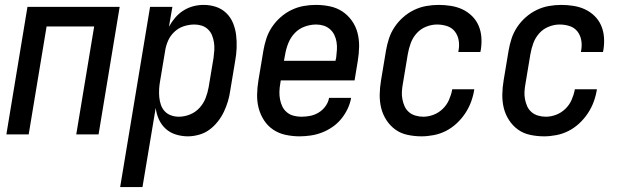

<svg xmlns="http://www.w3.org/2000/svg" viewBox="-20 -548 2540 783"><path d="M6 0 92 -520H468L382 0H291L364 -440H170L97 0Z M470 215 592 -520H683L669 -439Q680 -459 694.5 -476Q709 -493 728 -505Q747 -517 768 -522.5Q789 -528 810 -528Q837 -528 861 -520Q885 -512 903 -494.5Q921 -477 930.5 -453.5Q940 -430 943 -404.5Q946 -379 945 -352.5Q944 -326 939 -299L919 -179Q916 -157 909.5 -135Q903 -113 893 -92Q883 -71 868 -52Q853 -33 834 -19Q815 -5 791.5 1.5Q768 8 746 8Q721 8 697 0.5Q673 -7 655.5 -23Q638 -39 628 -61Q618 -83 615 -108L561 215ZM709 -72Q732 -72 754.5 -81Q777 -90 793.5 -108Q810 -126 818.5 -148Q827 -170 831 -193L851 -313Q853 -328 854 -344Q855 -360 852.5 -375.5Q850 -391 844.5 -404.5Q839 -418 828 -428.5Q817 -439 802.5 -443.5Q788 -448 773 -448Q751 -448 729.5 -441Q708 -434 691 -418Q674 -402 665 -381Q656 -360 653 -338L633 -218Q630 -202 629 -185Q628 -168 629.5 -152Q631 -136 636 -121Q641 -106 651.5 -94.5Q662 -83 677.5 -77.5Q693 -72 709 -72Z M1202 8Q1173 8 1145 2Q1117 -4 1094.5 -19Q1072 -34 1057 -57Q1042 -80 1035 -106.5Q1028 -133 1028.5 -162Q1029 -191 1034 -221L1054 -341Q1058 -365 1066 -390Q1074 -415 1089 -437.5Q1104 -460 1124.5 -478Q1145 -496 1169 -507.5Q1193 -519 1218 -523.5Q1243 -528 1268 -528Q1298 -528 1326 -522Q1354 -516 1376.5 -501Q1399 -486 1415 -463.5Q1431 -441 1438 -414Q1445 -387 1444.5 -358Q1444 -329 1439 -299L1426 -220H1125L1123 -207Q1120 -191 1119.5 -174.5Q1119 -158 1122 -142.5Q1125 -127 1131.5 -113.5Q1138 -100 1150 -90Q1162 -80 1177.5 -76Q1193 -72 1209 -72Q1227 -72 1245 -75.5Q1263 -79 1279.5 -89Q1296 -99 1307.5 -115Q1319 -131 1322 -149H1412Q1408 -126 1397.5 -104Q1387 -82 1371.5 -63Q1356 -44 1335.5 -30Q1315 -16 1293 -7.5Q1271 1 1247.5 4.5Q1224 8 1202 8ZM1348 -300 1351 -313Q1353 -329 1354 -345Q1355 -361 1352.5 -376.5Q1350 -392 1343.5 -405.5Q1337 -419 1325.5 -429Q1314 -439 1299.5 -443.5Q1285 -448 1269 -448Q1246 -448 1222.5 -439.5Q1199 -431 1182 -413Q1165 -395 1156 -372.5Q1147 -350 1143 -327L1138 -300Z M1699 8Q1670 8 1642 2Q1614 -4 1592.5 -19.5Q1571 -35 1556 -58Q1541 -81 1534.5 -107.5Q1528 -134 1528.5 -163Q1529 -192 1534 -221L1554 -341Q1558 -365 1566 -390Q1574 -415 1589 -437.5Q1604 -460 1624.5 -478Q1645 -496 1669 -507.5Q1693 -519 1718.5 -523.5Q1744 -528 1769 -528Q1794 -528 1819 -524Q1844 -520 1865.5 -510Q1887 -500 1904.5 -483Q1922 -466 1931.5 -444Q1941 -422 1943 -397Q1945 -372 1941 -346L1939 -336H1849L1850 -342Q1854 -363 1850.5 -383.5Q1847 -404 1835 -419.5Q1823 -435 1803.5 -441.5Q1784 -448 1762 -448Q1740 -448 1717.5 -439Q1695 -430 1679 -412Q1663 -394 1655 -372Q1647 -350 1643 -327L1623 -207Q1620 -191 1619 -175Q1618 -159 1621 -143.5Q1624 -128 1630 -114.5Q1636 -101 1647.5 -91Q1659 -81 1674.5 -76.5Q1690 -72 1706 -72Q1727 -72 1748 -80Q1769 -88 1785.5 -104Q1802 -120 1811 -140.5Q1820 -161 1824 -182V-184H1914V-182Q1910 -157 1901 -132.5Q1892 -108 1877 -85.5Q1862 -63 1842 -44.5Q1822 -26 1798.5 -14Q1775 -2 1749 3Q1723 8 1699 8Z M2199 8Q2170 8 2142 2Q2114 -4 2092.5 -19.5Q2071 -35 2056 -58Q2041 -81 2034.5 -107.5Q2028 -134 2028.5 -163Q2029 -192 2034 -221L2054 -341Q2058 -365 2066 -390Q2074 -415 2089 -437.5Q2104 -460 2124.5 -478Q2145 -496 2169 -507.5Q2193 -519 2218.5 -523.5Q2244 -528 2269 -528Q2294 -528 2319 -524Q2344 -520 2365.5 -510Q2387 -500 2404.5 -483Q2422 -466 2431.5 -444Q2441 -422 2443 -397Q2445 -372 2441 -346L2439 -336H2349L2350 -342Q2354 -363 2350.5 -383.5Q2347 -404 2335 -419.5Q2323 -435 2303.5 -441.5Q2284 -448 2262 -448Q2240 -448 2217.5 -439Q2195 -430 2179 -412Q2163 -394 2155 -372Q2147 -350 2143 -327L2123 -207Q2120 -191 2119 -175Q2118 -159 2121 -143.5Q2124 -128 2130 -114.5Q2136 -101 2147.5 -91Q2159 -81 2174.5 -76.5Q2190 -72 2206 -72Q2227 -72 2248 -80Q2269 -88 2285.5 -104Q2302 -120 2311 -140.5Q2320 -161 2324 -182V-184H2414V-182Q2410 -157 2401 -132.5Q2392 -108 2377 -85.5Q2362 -63 2342 -44.5Q2322 -26 2298.5 -14Q2275 -2 2249 3Q2223 8 2199 8Z"/></svg>

Font: Iosevka Medium Oblique
Style: Regular
Weight: 500
Italic angle: -9°
Monospace: yes
Designer: Belleve Invis
Foundry: Belleve Invis
Version: Version 32.5.0; ttfautohint (v1.8.4)